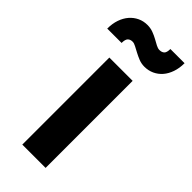

<svg xmlns="http://www.w3.org/2000/svg" viewBox="-267 -764 804 804"><g transform="rotate(45 135.0 -362.5)"><path d="M199 -515.5V0H61V-515.5ZM187 -686Q200.5 -686 208.5 -693.2Q216.5 -700.5 216.5 -721.5H300.5Q300.5 -692 292.2 -668Q284 -644 269.5 -627.2Q255 -610.5 235 -601.2Q215 -592 192 -592Q174 -592 158.2 -598.2Q142.5 -604.5 128.8 -611.8Q115 -619 103.5 -625.2Q92 -631.5 83 -631.5Q69.5 -631.5 61.8 -623.8Q54 -616 54 -595H-31Q-31 -624.5 -22.8 -648.5Q-14.5 -672.5 0.2 -689.5Q15 -706.5 34.8 -715.8Q54.5 -725 77.5 -725Q96 -725 112 -719Q128 -713 141.5 -705.5Q155 -698 166.2 -692Q177.5 -686 187 -686Z"/></g></svg>

Font: LatoLatin Heavy
Style: Regular
Weight: 800
Designer: Lukasz Dziedzic with Adam Twardoch and Botio Nikoltchev
Foundry: tyPoland Lukasz Dziedzic
Version: Version 2.015; 2015-08-06; http://www.latofonts.com/